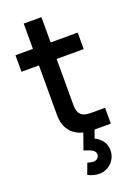

<svg xmlns="http://www.w3.org/2000/svg" viewBox="-172 -760 766 1070"><g transform="rotate(-20 211.0 -224.5)"><path d="M225 241C279 241 326.5 197 326.5 138.5C326.5 96.5 304 66 265.5 47.5L282.5 0H379V-94H293C240 -94 218.5 -116 218.5 -169.5V-442H379V-540H218.5V-690H113.5V-540H10V-442H113.5V-146C113.5 -72 151.5 -22.5 218 -6L184.5 88.5C186 89 187 89.5 188.5 89.5C202 94 213 98 221.5 101.5C238 108.5 250.5 119 250.5 135.5C250.5 152 236.5 166.5 216 166.5C207.5 166.5 196 164 181.5 159.5L157.5 223.5C180 235 202.5 241 225 241Z"/></g></svg>

Font: Vela Sans SemBd
Style: Regular
Weight: 600
Designer: Principal design: Mikhail Sharanda - project Manrope.
Design modification: Ravid Balaliev
Foundry: Mikhail Sharanda
Version: Version 1.001